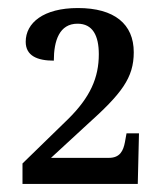

<svg xmlns="http://www.w3.org/2000/svg" viewBox="-20 -845 409 478"><path d="M36 -387H323L326 -513H295L291 -491C287 -470 279 -452 251 -452H107L196 -534C283 -612 313 -651 313 -715C313 -785 265 -825 174 -825C88 -825 44 -788 44 -741C44 -706 73 -694 114 -694C114 -744 128 -786 173 -786C211 -786 226 -756 226 -710C226 -652 205 -603 149 -548L36 -438Z"/></svg>

Font: Noto Serif SemiCondensed Medium
Style: Regular
Weight: 500
Width: 4
Designer: Monotype Design Team
Foundry: Monotype Imaging Inc.
Version: Version 2.014